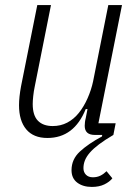

<svg xmlns="http://www.w3.org/2000/svg" viewBox="-20 -532 544 757"><path d="M181 -512 117 -191Q113 -172 111 -153Q109 -134 109 -122Q109 -77 129.5 -56Q150 -35 188 -35Q219 -35 245 -48.5Q271 -62 291 -87Q311 -112 325.5 -145Q340 -178 347 -211L407 -512H461L368 -46H436L427 0Q393 20 370.5 37Q348 54 334.5 69.5Q321 85 315 100Q309 115 309 131Q309 147 319 157Q329 167 346 167Q363 167 376 160.5Q389 154 400 143L423 171Q412 185 391.5 195Q371 205 342 205Q307 205 284.5 188Q262 171 262 139Q262 96 295 65.5Q328 35 382 6L383 0H354Q314 0 314 -36Q314 -42 315 -50.5Q316 -59 318 -66L325 -102H318Q272 12 167 12Q112 12 83.5 -22Q55 -56 55 -117Q55 -149 63 -192L127 -512Z"/></svg>

Font: IBM Plex Sans Condensed Light
Style: Italic
Weight: 300
Width: 3
Italic angle: -11°
Designer: Mike Abbink, Paul van der Laan, Pieter van Rosmalen
Foundry: Bold Monday
Version: Version 1.3